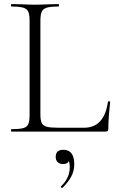

<svg xmlns="http://www.w3.org/2000/svg" viewBox="-20 -645 570 941"><path d="M178 -85Q178 -56 184.5 -42.5Q191 -29 208.5 -24Q226 -19 264 -19H392Q491 -19 509 -146Q509 -149 514.5 -148.5Q520 -148 520 -145Q511 -66 511 -15Q511 -7 508 -3.5Q505 0 496 0H36Q34 0 34 -6Q34 -12 36 -12Q75 -12 93.5 -17Q112 -22 118.5 -36.5Q125 -51 125 -81V-544Q125 -574 118.5 -588Q112 -602 93.5 -607.5Q75 -613 36 -613Q34 -613 34 -619Q34 -625 36 -625L85 -624Q127 -622 151 -622Q178 -622 220 -624L267 -625Q269 -625 269 -619Q269 -613 267 -613Q228 -613 209.5 -607.5Q191 -602 184.5 -587.5Q178 -573 178 -543ZM344 160Q344 192 329.5 219.5Q315 247 287 275Q286 276 284 276Q281 276 279 272.5Q277 269 279 268Q322 228 322 173Q322 155 317 145Q311 159 289 159Q272 159 262.5 149.5Q253 140 253 124Q253 89 291 89Q317 89 330.5 107Q344 125 344 160Z"/></svg>

Font: Cormorant Garamond Light
Style: Regular
Weight: 300
Designer: Christian Thalmann (Catharsis Fonts)
Version: Version 3.000